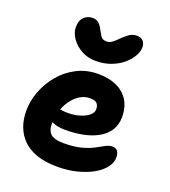

<svg xmlns="http://www.w3.org/2000/svg" viewBox="-143 -888 887 1003"><g transform="rotate(20 300.0 -387.0)"><path d="M291 10Q226 10 178 -6Q130 -22 99.5 -52Q69 -82 54 -122Q39 -162 39 -210Q39 -264 59.5 -318.5Q80 -373 118 -418.5Q156 -464 209.5 -491.5Q263 -519 329 -519Q386 -519 429 -500Q472 -481 496.5 -443Q521 -405 521 -349Q521 -307 501 -275.5Q481 -244 445.5 -224Q410 -204 364 -194.5Q318 -185 265 -185Q211 -185 182 -204.5Q153 -224 153 -250Q153 -264 159.5 -271.5Q166 -279 182 -279Q193 -279 208 -276Q223 -273 249 -273Q282 -273 312 -282Q342 -291 361 -306.5Q380 -322 380 -341Q380 -363 369 -374Q358 -385 331 -385Q300 -385 274 -368.5Q248 -352 228.5 -324.5Q209 -297 198.5 -262Q188 -227 188 -190Q188 -167 196.5 -150Q205 -133 225.5 -125Q246 -117 280 -117Q338 -117 377 -127.5Q416 -138 442.5 -152Q469 -166 488.5 -177Q508 -188 527 -188Q546 -188 555.5 -175.5Q565 -163 565 -139Q565 -113 545 -86Q525 -59 489 -38Q453 -17 402.5 -3.5Q352 10 291 10ZM290 -578Q245 -578 209.5 -598Q174 -618 153.5 -648.5Q133 -679 133 -709Q133 -746 152.5 -765Q172 -784 201 -784Q221 -784 234.5 -772Q248 -760 258 -739Q267 -723 276 -708Q285 -693 310 -693Q323 -693 334 -700Q345 -707 356 -717.5Q367 -728 376 -737Q388 -748 398.5 -756.5Q409 -765 421 -770.5Q433 -776 447 -776Q472 -776 484 -762.5Q496 -749 496 -728Q496 -705 481.5 -679Q467 -653 440 -630Q413 -607 375 -592.5Q337 -578 290 -578Z"/></g></svg>

Font: Shantell Sans
Style: Bold
Weight: 700
Designer: Stephen Nixon, Anya Danilova, Shantell Martin
Foundry: Arrow Type
Version: Version 1.011;[c5ecc13dd]